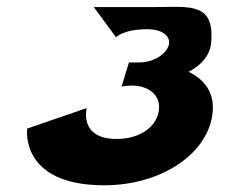

<svg xmlns="http://www.w3.org/2000/svg" viewBox="-20 -553 675 572"><path d="M325.6 -442C325.6 -442 347.3 -466 420.3 -466C458.3 -466 488.6 -448 483.4 -421C476.7 -390 434.2 -367 395.2 -367H364.2L342.1 -295C342.1 -295 355.6 -298 372.6 -298C425.6 -298 461.9 -267 452.5 -219C441.9 -169 390.3 -139 327.3 -139C214.3 -139 238.3 -231 238.3 -231L61 -170C61 -170 37.2 -1 290.2 -1C466.2 -1 603.3 -100 613.5 -219C619.4 -277 589.4 -316 541.9 -339C579.9 -359 604.2 -387 608.6 -422C621.9 -548 544.4 -532 440.4 -532H259.4Z"/></svg>

Font: Hussar Milosc
Style: Obl
Weight: 700
Foundry: Cannot Into Space Fonts
Version: Version 1.02